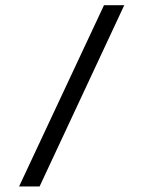

<svg xmlns="http://www.w3.org/2000/svg" viewBox="-20 -624 540 722"><path d="M371.1 -604.5H447.3L128.9 77.1H51.8Z"/></svg>

Font: BabelStone Xiangqi
Style: Regular
Weight: 400
Designer: Andrew West
Foundry: BabelStone
Version: Version 11.000 June 09, 2018